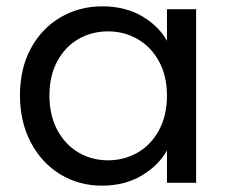

<svg xmlns="http://www.w3.org/2000/svg" viewBox="-20 -577 716 606"><path d="M43 -276Q43 -360 77 -423.5Q111 -487 170.5 -522Q230 -557 303 -557Q375 -557 428 -526Q481 -495 507 -448V-548H599V0H507V-102Q480 -54 426.5 -22.5Q373 9 302 9Q229 9 170 -27Q111 -63 77 -128Q43 -193 43 -276ZM507 -275Q507 -337 482 -383Q457 -429 414.5 -453.5Q372 -478 321 -478Q270 -478 228 -454Q186 -430 161 -384Q136 -338 136 -276Q136 -213 161 -166.5Q186 -120 228 -95.5Q270 -71 321 -71Q372 -71 414.5 -95.5Q457 -120 482 -166.5Q507 -213 507 -275Z"/></svg>

Font: A Bank Premium Regular
Style: Regular
Weight: 400
Designer: Ninad Kale (Devanagari), Jonny Pinhorn (Latin), Htun Naung (Myanmar)
Foundry: Indian Type Foundry
Version: 4.004